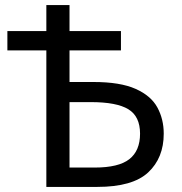

<svg xmlns="http://www.w3.org/2000/svg" viewBox="-20 -734 715 754"><path d="M162 0V-536H9V-612H162V-714H253V-612H455V-536H253V-412H347Q452 -412 512.5 -385Q573 -358 598 -312Q623 -266 623 -209Q623 -114 562 -57Q501 0 362 0ZM253 -76H352Q446 -76 488 -109Q530 -142 530 -209Q530 -277 484 -305Q438 -333 337 -333H253Z"/></svg>

Font: Noto Sans
Style: Regular
Weight: 400
Designer: Monotype Design Team
Foundry: Monotype Imaging Inc.
Version: Version 1.902